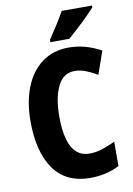

<svg xmlns="http://www.w3.org/2000/svg" viewBox="-101 -994 739 1066"><g transform="rotate(-10 268.5 -460.5)"><path d="M336 -590Q272 -590 240.5 -525.5Q209 -461 209 -355Q209 -242 241 -183Q273 -124 340 -124Q376 -124 411 -135.5Q446 -147 485 -165V-28Q411 10 320 10Q185 10 116 -86.5Q47 -183 47 -356Q47 -464 79.5 -547Q112 -630 175 -677Q238 -724 327 -724Q374 -724 419.5 -711.5Q465 -699 508 -675L463 -546Q431 -565 399.5 -577.5Q368 -590 336 -590ZM495 -921Q479 -903 451.5 -875.5Q424 -848 393.5 -820Q363 -792 339 -771H232V-784Q257 -821 281.5 -859.5Q306 -898 324 -931H495Z"/></g></svg>

Font: Noto Sans Kannada Condensed ExtraBold
Style: Regular
Weight: 800
Width: 3
Designer: Jelle Bosma - Monotype Design Team
Foundry: Monotype Imaging Inc.
Version: Version 2.005; ttfautohint (v1.8.4.7-5d5b)